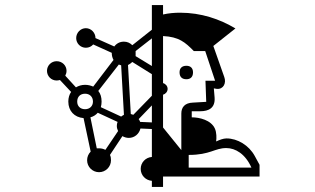

<svg xmlns="http://www.w3.org/2000/svg" viewBox="-20 -680 1240 756"><path d="M346 -280C346 -262 333 -250 315 -250C296 -250 284 -262 284 -280C284 -299 296 -311 315 -311C333 -311 346 -299 346 -280ZM336 -218C348 -221 358 -228 365 -236L443 -200C441 -195 440 -190 440 -184C440 -177 442 -170 445 -164L395 -90C387 -94 379 -96 370 -96C367 -96 364 -96 361 -96ZM380 -280C380 -297 376 -311 367 -322L448 -426C451 -425 454 -423 457 -423L468 -228C464 -226 461 -224 457 -221L377 -258C379 -265 380 -272 380 -280ZM484 -424C490 -427 496 -431 501 -436L578 -388V-303L505 -228C502 -229 498 -230 495 -231ZM578 -198 532 -200C531 -204 528 -208 526 -211L578 -265ZM871 -97C907 -97 946 -74 970 -20H723V-70C808 -70 825 -97 871 -97ZM514 -479 578 -529V-420L514 -459C514 -466 514 -472 514 -479ZM622 -307C632 -310 640 -319 640 -330C640 -341 632 -350 622 -353V-538C684 -535 709 -514 743 -479H788L827 -362H789L792 -279L740 -276C707 -275 694 -257 694 -233V-89L622 -178ZM983 -66C960 -108 915 -135 872 -135C859 -135 844 -129 831 -123C833 -136 833 -159 826 -174C811 -207 766 -218 735 -218V-242H769C802 -242 828 -255 825 -296L822 -332L834 -330C860 -328 872 -353 863 -377L820 -499L907 -568C845 -605 772 -630 689 -630C667 -630 644 -628 622 -623V-660H578V-563L501 -502C492 -511 481 -516 468 -516C452 -516 439 -509 430 -497L356 -530C356 -551 339 -569 318 -569C297 -569 280 -551 280 -530C280 -509 297 -492 318 -492C330 -492 340 -497 347 -505L420 -472C420 -460 423 -451 427 -444L347 -339C338 -343 327 -346 315 -346C301 -346 289 -342 279 -336L237 -382C240 -388 242 -394 242 -401C242 -422 225 -439 203 -439C182 -439 165 -422 165 -401C165 -380 182 -363 203 -363C208 -363 212 -364 216 -365L260 -318C253 -308 249 -295 249 -280C249 -243 273 -218 309 -215L337 -83C328 -74 323 -62 323 -49C323 -23 344 -2 370 -2C396 -2 417 -23 417 -49C417 -57 416 -64 413 -70L462 -144C469 -140 478 -137 487 -137C510 -137 528 -153 533 -174L578 -172V-62C553 -60 534 -40 534 -15C534 10 553 30 578 32V56H622V15H1002V-31ZM714 -368C730 -368 740 -377 740 -395C740 -412 730 -421 714 -421C697 -421 687 -412 687 -395C687 -377 697 -368 714 -368Z"/></svg>

Font: CryptoKit 1.4
Style: Regular
Weight: 400
Monospace: yes
Designer: Oceane Juvin
Foundry: http://www.head-geneve.ch
Version: Version 1.000